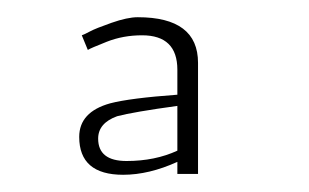

<svg xmlns="http://www.w3.org/2000/svg" viewBox="-20 -702 359 223"><path d="M140 -682Q210 -682 210 -629V-500H186V-514Q153 -499 123 -499Q72 -499 72 -543Q72 -572 108 -582Q131 -588 186 -592V-621Q186 -661 145 -661Q123 -661 104 -653.5Q85 -646 82 -644L75 -661Q78 -662 84.5 -665.5Q91 -669 109.5 -675.5Q128 -682 140 -682ZM94 -541Q94 -515 127 -515Q160 -515 186 -527V-579Q135 -572 116 -567Q94 -559 94 -541Z"/></svg>

Font: Antic
Style: Regular
Weight: 400
Designer: Santiago Orozco
Foundry: Typemade
Version: Version 1.0012